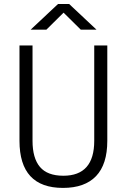

<svg xmlns="http://www.w3.org/2000/svg" viewBox="-20 -918 626 948"><path d="M291 9.8Q76.2 9.8 76.2 -222.7V-693.4H140.6V-222.7Q140.6 -137.2 177.2 -93.8Q213.9 -50.3 293 -50.3Q445.3 -50.3 445.3 -222.7V-693.4H509.8V-222.7Q509.8 -106.4 454.1 -48.3Q398.4 9.8 291 9.8ZM131.3 -771.5 266.6 -898.4H321.3L456.5 -771.5H378.9L293.9 -855.5L209 -771.5Z"/></svg>

Font: Cascadia Mono PL Light
Style: Regular
Weight: 300
Monospace: yes
Designer: Aaron Bell
Foundry: Saja Typeworks
Version: Version 2404.023; ttfautohint (v1.8.4)